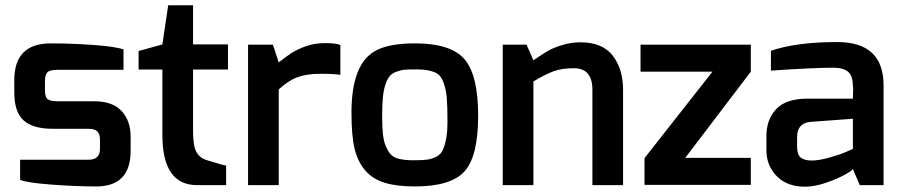

<svg xmlns="http://www.w3.org/2000/svg" viewBox="-20 -700 3403 726"><path d="M172 -536Q249 -536 333 -530Q417 -524 447 -513V-436H199Q167 -436 158.5 -426Q150 -416 150 -391V-359Q150 -331 161.5 -324Q173 -317 199 -317H337Q406 -317 440 -280Q474 -243 474 -183V-130Q474 5 344 5Q268 5 174.5 -2Q81 -9 56 -20V-96H315Q358 -96 358 -137V-171Q358 -192 348.5 -202.5Q339 -213 315 -213H179Q105 -213 69.5 -244.5Q34 -276 34 -351V-397Q34 -536 172 -536Z M710 -680V-532H842V-437H710V-204Q710 -148 722.5 -125.5Q735 -103 760 -95Q828 -74 835 -74V0H725Q594 0 594 -190V-437H504V-507L594 -532L616 -680Z M1267 -530V-417Q1241 -421 1191 -421Q1141 -421 1106 -408.5Q1071 -396 1034 -362V0H918V-531H1012L1034 -464Q1063 -487 1083 -500Q1103 -513 1136 -525Q1169 -537 1210 -537Q1251 -537 1267 -530Z M1549 -536Q1685 -536 1736.5 -476Q1788 -416 1788 -262.5Q1788 -109 1736.5 -52Q1685 5 1549 5Q1480 5 1434.5 -9Q1389 -23 1361 -55.5Q1333 -88 1321 -136.5Q1309 -185 1309 -276Q1309 -367 1332.5 -427Q1356 -487 1406.5 -511.5Q1457 -536 1549 -536ZM1479 -102Q1504 -94 1541.5 -94Q1579 -94 1596 -96.5Q1613 -99 1630 -107.5Q1647 -116 1655 -134Q1672 -174 1672 -237Q1672 -300 1669.5 -328.5Q1667 -357 1660.5 -377.5Q1654 -398 1646 -409.5Q1638 -421 1623 -427Q1599 -437 1561 -437.5Q1523 -438 1507 -436Q1491 -434 1475.5 -427.5Q1460 -421 1451.5 -409.5Q1443 -398 1436.5 -377.5Q1430 -357 1427.5 -328.5Q1425 -300 1425 -260Q1425 -220 1428 -193Q1431 -166 1438.5 -148Q1446 -130 1455 -119Q1464 -108 1479 -102Z M2220 -361Q2220 -442 2150 -442Q2104 -442 2073 -430.5Q2042 -419 1997 -392V0H1881V-531H1971L1997 -472Q2000 -474 2018.5 -486.5Q2037 -499 2055.5 -509.5Q2074 -520 2107 -530Q2140 -540 2175 -540Q2258 -540 2297 -489.5Q2336 -439 2336 -360V0H2220Z M2402 -429V-531H2819V-429L2571 -103H2819V-1H2417V-102L2674 -429Z M2895 -508Q2991 -541 3146 -541Q3321 -541 3321 -377V0H3231L3205 -61Q3202 -55 3175.5 -40Q3149 -25 3105 -9.5Q3061 6 3024 6Q2956 6 2917 -34Q2878 -74 2878 -132V-186Q2878 -248 2915 -287.5Q2952 -327 3033.5 -327Q3115 -327 3160 -327Q3205 -327 3205 -327Q3206 -350 3206 -361.5Q3206 -373 3205 -373Q3205 -414 3186.5 -429Q3168 -444 3130 -444Q3056 -444 2895 -433ZM2994 -146Q2994 -115 3008 -104Q3022 -93 3049 -93Q3076 -93 3115.5 -104Q3155 -115 3180 -126L3205 -137V-251L3043 -239Q2994 -234 2994 -181Z"/></svg>

Font: Exo
Style: DemiBold
Weight: 600
Designer: Natanael Gama
Version: Version 1.00